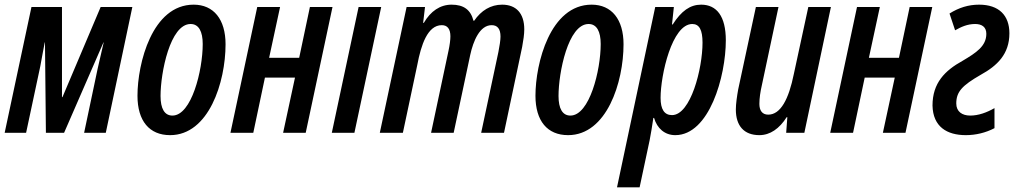

<svg xmlns="http://www.w3.org/2000/svg" viewBox="-23 -570 4361 824"><path d="M-3 0H89L150 -286C157 -322 162 -354 169 -388H170L174 0H252L421 -388H422C413 -350 405 -314 396 -275L338 0H431L545 -540H409L245 -153H243V-540H112Z M707 10C873 10 945 -217 945 -380C945 -487 894 -550 808 -550C630 -550 567 -298 567 -159C567 -51 618 10 707 10ZM717 -74C683 -74 666 -104 666 -158C666 -258 707 -467 795 -467C830 -467 847 -435 847 -381C847 -268 799 -74 717 -74Z M966 0H1064L1114 -237H1243L1192 0H1289L1404 -540H1307L1261 -322H1132L1179 -540H1081Z M1401 0H1498L1613 -540H1516Z M1607 0H1706L1768 -292C1784 -377 1812 -462 1873 -462C1897 -462 1910 -446 1910 -414C1910 -399 1907 -376 1902 -353L1827 0H1924L1995 -334C2008 -394 2036 -462 2087 -462C2112 -462 2125 -446 2125 -413C2125 -398 2121 -372 2116 -347L2042 0H2140L2218 -369C2223 -396 2227 -423 2227 -444C2227 -513 2192 -550 2132 -550C2083 -550 2042 -525 2012 -481H2009C1997 -528 1967 -550 1915 -550C1866 -550 1825 -522 1796 -472H1793L1801 -540H1722Z M2415 10C2581 10 2653 -217 2653 -380C2653 -487 2602 -550 2516 -550C2338 -550 2275 -298 2275 -159C2275 -51 2326 10 2415 10ZM2425 -74C2391 -74 2374 -104 2374 -158C2374 -258 2415 -467 2503 -467C2538 -467 2555 -435 2555 -381C2555 -268 2507 -74 2425 -74Z M2625 234H2722L2765 32C2770 6 2776 -29 2781 -64H2784C2797 -19 2830 10 2875 10C3021 10 3092 -242 3092 -397C3092 -500 3053 -550 2986 -550C2939 -550 2901 -523 2864 -465H2861L2869 -540H2789ZM2861 -76C2828 -76 2812 -101 2812 -150C2812 -248 2861 -467 2948 -467C2978 -467 2992 -442 2992 -387C2992 -275 2941 -76 2861 -76Z M3236 10C3282 10 3322 -18 3353 -67H3356L3351 0H3429L3543 -540H3446L3384 -253C3362 -144 3327 -78 3274 -78C3248 -78 3236 -96 3236 -124C3236 -148 3240 -176 3247 -206L3318 -540H3221L3145 -186C3140 -158 3135 -124 3135 -100C3135 -30 3170 10 3236 10Z M3540 0H3638L3688 -237H3817L3766 0H3863L3978 -540H3881L3835 -322H3706L3753 -540H3655Z M4122 10C4164 10 4207 0 4245 -20V-106C4212 -87 4176 -74 4141 -74C4106 -74 4081 -91 4081 -126C4081 -176 4106 -203 4186 -249C4257 -288 4309 -338 4309 -427C4309 -504 4264 -550 4179 -550C4133 -550 4092 -537 4052 -512L4076 -440C4101 -454 4128 -467 4162 -467C4191 -467 4210 -454 4210 -425C4210 -372 4167 -344 4108 -309C4032 -267 3979 -214 3979 -117C3981 -26 4041 10 4122 10Z"/></svg>

Font: Noto Sans UI Condensed Medium
Style: Italic
Weight: 500
Width: 3
Italic angle: -12°
Designer: Monotype Design Team
Foundry: Monotype Imaging Inc.
Version: Version 1.901